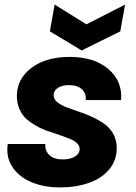

<svg xmlns="http://www.w3.org/2000/svg" viewBox="-20 -816 598 844"><path d="M493.2 -165Q493.2 -111.3 460.4 -71.8Q427.7 -32.2 371.3 -12.2Q314.9 7.8 243.2 7.8Q171.4 7.8 116.2 -16.1Q61 -40 33.2 -84Q5.4 -127.9 14.2 -183.1H179.2Q177.2 -151.9 197.8 -133.5Q218.3 -115.2 255.9 -115.2Q287.6 -115.2 308.8 -127.4Q330.1 -139.6 330.1 -161.1Q330.1 -175.3 318.1 -186.8Q306.2 -198.2 286.9 -205.8Q267.6 -213.4 242.7 -222.2Q217.8 -231 192.1 -239.3Q166.5 -247.6 141.6 -261.5Q116.7 -275.4 97.4 -292Q78.1 -308.6 66.2 -335Q54.2 -361.3 54.2 -394Q54.2 -469.2 118.2 -517.6Q182.1 -565.9 286.1 -565.9Q394.5 -565.9 456.8 -512.2Q519 -458.5 512.2 -376H356.9Q359.4 -406.2 339.4 -424.1Q319.3 -441.9 282.2 -441.9Q252.9 -441.9 234.4 -429.7Q215.8 -417.5 215.8 -397Q215.8 -380.4 231.2 -367.4Q246.6 -354.5 271 -345Q295.4 -335.4 325 -325.7Q354.5 -315.9 384 -302.5Q413.6 -289.1 438 -272Q462.4 -254.9 477.8 -227.5Q493.2 -200.2 493.2 -165ZM359.9 -709 529.8 -795.9 508.8 -678.2 338.9 -594.2 199.2 -678.2 220.2 -795.9Z"/></svg>

Font: SVN-Poppins
Style: Bold Italic
Weight: 700
Italic angle: -10°
Designer: Ninad Kale (Devanagari), Jonny Pinhorn (Latin)
Foundry: Indian Type Foundry
Version: Version 3.002 2017